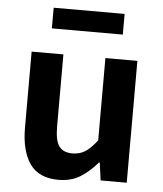

<svg xmlns="http://www.w3.org/2000/svg" viewBox="-55 -817 746 879"><g transform="rotate(5 318.5 -377.5)"><path d="M246 14Q155 14 114 -45.5Q73 -105 73 -211V-560H219V-229Q219 -164 238 -138Q257 -112 299 -112Q333 -112 358.5 -128.5Q384 -145 412 -182V-560H559V0H439L428 -81H424Q388 -38 346 -12Q304 14 246 14ZM156 -674V-769H482V-674Z"/></g></svg>

Font: Noto Sans KR
Style: Bold
Weight: 700
Designer: Ryoko NISHIZUKA  (kana, bopomofo & ideographs); Paul D. Hunt (Latin, Greek & Cyrillic); Sandoll Communications , Soo-you
Foundry: Adobe
Version: Version 2.004-H2;hotconv 1.0.118;makeotfexe 2.5.65603